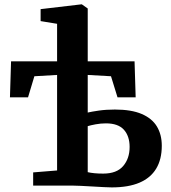

<svg xmlns="http://www.w3.org/2000/svg" viewBox="-20 -839 772 868"><path d="M485.1 8.2Q474.2 8.2 450.4 7Q426.6 5.8 398.3 4.1Q370 2.4 344.8 1.2Q319.6 0 306.2 0H129.9V-59.6L238.1 -68.4V-500.2L135.4 -494.3L106.8 -399.1H25L30 -561.7H238.1V-731.4L163.6 -743.6V-797.7L347.9 -819.4H350L376.6 -800.6V-561.7H588.3L593.3 -399.1H511.2L481.8 -494.3L376.6 -500.2V-330.2Q393.3 -334.2 426.4 -339Q459.5 -343.8 499.3 -343.8Q573.6 -343.8 620.5 -323.8Q667.3 -303.8 689.4 -267.1Q711.4 -230.4 711.4 -180.1Q711.4 -118.5 686.1 -76.6Q660.8 -34.6 610.7 -13.2Q560.5 8.2 485.1 8.2ZM446.5 -54.2Q507.7 -54.2 536.8 -88.3Q566 -122.5 566 -174.7Q566 -223.6 540.1 -252.5Q514.2 -281.3 458.9 -281.3Q435.6 -281.3 412.4 -277Q389.1 -272.6 376.6 -268.7V-60.7Q389.6 -57.6 407.1 -55.9Q424.6 -54.2 446.5 -54.2Z"/></svg>

Font: Merriweather 7pt Light
Style: Regular
Weight: 300
Designer: Eben Sorkin
Foundry: Eben Sorkin
Version: Version 2.200;gftools[0.9.31]